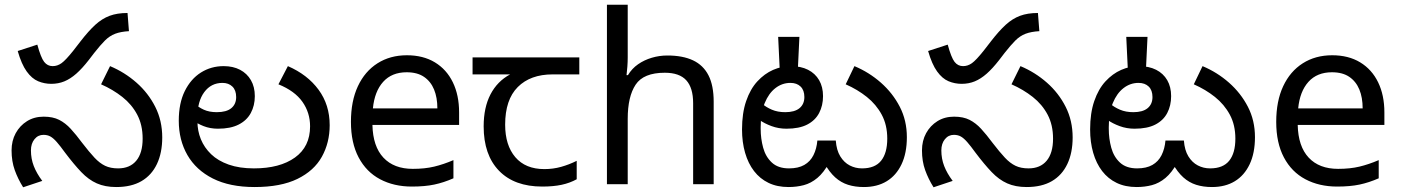

<svg xmlns="http://www.w3.org/2000/svg" viewBox="-20 -780 5933 813"><path d="M197 -425Q168 -425 141.5 -436Q115 -447 93 -477.5Q71 -508 55 -564L138 -591Q153 -536 167 -518Q181 -500 203 -500Q223 -500 240.5 -512.5Q258 -525 290 -565L321 -605Q355 -649 383.5 -675Q412 -701 444 -713Q476 -725 520 -725L526 -648Q491 -646 467.5 -637Q444 -628 424.5 -608.5Q405 -589 379 -556L356 -526Q328 -490 303 -468Q278 -446 252.5 -435.5Q227 -425 197 -425ZM472 12Q425 12 390 -3.5Q355 -19 324 -51.5Q293 -84 256 -133Q235 -162 220.5 -178.5Q206 -195 193.5 -202Q181 -209 164 -209Q141 -209 126 -190.5Q111 -172 111 -143Q111 -108 123 -77Q135 -46 159 -14L78 13Q56 -22 42.5 -59.5Q29 -97 29 -143Q29 -184 46.5 -216Q64 -248 94.5 -267Q125 -286 165 -286Q204 -286 230.5 -272.5Q257 -259 279.5 -234.5Q302 -210 328 -175Q358 -136 380 -112.5Q402 -89 425 -78Q448 -67 480 -67Q530 -67 557 -99.5Q584 -132 584 -193Q584 -251 561 -294.5Q538 -338 498 -369.5Q458 -401 408 -423L446 -500Q508 -474 558 -430Q608 -386 637.5 -327.5Q667 -269 667 -198Q667 -133 644.5 -85.5Q622 -38 579 -13Q536 12 472 12Z M1058 12Q953 12 881.5 -24Q810 -60 773.5 -123.5Q737 -187 737 -269Q737 -343 762.5 -394.5Q788 -446 831 -473Q874 -500 927 -500Q967 -500 996.5 -484.5Q1026 -469 1042.5 -440.5Q1059 -412 1059 -373Q1059 -333 1042 -301.5Q1025 -270 990.5 -252.5Q956 -235 903 -235Q870 -235 842 -246Q814 -257 793.5 -273Q773 -289 760 -304L783 -366Q791 -355 805.5 -340.5Q820 -326 843 -315.5Q866 -305 898 -305Q939 -305 959.5 -322Q980 -339 980 -369Q980 -398 964 -413.5Q948 -429 922 -429Q874 -429 845 -390Q816 -351 816 -284V-266Q816 -226 830.5 -190.5Q845 -155 874 -127Q903 -99 948.5 -83Q994 -67 1055 -67Q1165 -67 1229 -113Q1293 -159 1293 -245Q1293 -303 1260.5 -349Q1228 -395 1159 -423L1199 -500Q1282 -464 1329 -400Q1376 -336 1376 -250Q1376 -176 1343 -116.5Q1310 -57 1239.5 -22.5Q1169 12 1058 12Z M1703 -546Q1772 -546 1821.5 -516Q1871 -486 1897.5 -431.5Q1924 -377 1924 -304V-251H1557Q1559 -160 1603.5 -112.5Q1648 -65 1728 -65Q1779 -65 1818.5 -74.5Q1858 -84 1900 -102V-25Q1859 -7 1819 1.5Q1779 10 1724 10Q1648 10 1589.5 -21Q1531 -52 1498.5 -113.5Q1466 -175 1466 -264Q1466 -352 1495.5 -415Q1525 -478 1578.5 -512Q1632 -546 1703 -546ZM1702 -474Q1639 -474 1602.5 -433.5Q1566 -393 1559 -321H1832Q1832 -367 1818 -401Q1804 -435 1775.5 -454.5Q1747 -474 1702 -474Z M2276 10Q2158 10 2093 -57Q2028 -124 2028 -245Q2028 -325 2057 -380.5Q2086 -436 2140 -465H1981V-537H2433V-465H2320Q2226 -465 2172.5 -411.5Q2119 -358 2119 -252Q2119 -165 2162 -114.5Q2205 -64 2285 -64Q2322 -64 2356 -73.5Q2390 -83 2422 -99V-21Q2393 -5 2358 2.5Q2323 10 2276 10Z M2638 -537Q2638 -518 2636.5 -498Q2635 -478 2633 -462H2639Q2656 -490 2682 -508Q2708 -526 2740 -535.5Q2772 -545 2806 -545Q2871 -545 2914.5 -524.5Q2958 -504 2980 -461Q3002 -418 3002 -349V0H2915V-343Q2915 -408 2886 -440Q2857 -472 2795 -472Q2705 -472 2671.5 -421.5Q2638 -371 2638 -277V0H2550V-760H2638Z M3638 12Q3601 12 3571 2.5Q3541 -7 3516.5 -29Q3492 -51 3470 -90L3491 -91Q3468 -49 3441 -26.5Q3414 -4 3383.5 4Q3353 12 3319 12Q3271 12 3234.5 -5.5Q3198 -23 3173 -55.5Q3148 -88 3135 -133Q3122 -178 3122 -232Q3122 -301 3139.5 -352Q3157 -403 3187 -435.5Q3217 -468 3253.5 -484Q3290 -500 3328 -500Q3371 -500 3401.5 -484.5Q3432 -469 3448.5 -440.5Q3465 -412 3465 -373Q3465 -333 3448.5 -301.5Q3432 -270 3398 -252.5Q3364 -235 3310 -235Q3277 -235 3247 -246Q3217 -257 3194.5 -273Q3172 -289 3159 -304L3183 -366Q3191 -355 3207.5 -340.5Q3224 -326 3248.5 -315.5Q3273 -305 3305 -305Q3345 -305 3365.5 -322Q3386 -339 3386 -369Q3386 -398 3370 -413.5Q3354 -429 3327 -429Q3292 -429 3263.5 -407Q3235 -385 3218 -343.5Q3201 -302 3201 -242V-234Q3201 -193 3211.5 -154.5Q3222 -116 3248.5 -91.5Q3275 -67 3321 -67Q3360 -67 3385.5 -81.5Q3411 -96 3424.5 -123Q3438 -150 3441 -185H3519Q3522 -144 3538 -118Q3554 -92 3578 -79.5Q3602 -67 3630 -67Q3685 -67 3711 -99.5Q3737 -132 3737 -193Q3737 -251 3713.5 -294.5Q3690 -338 3650.5 -369.5Q3611 -401 3561 -423L3598 -500Q3660 -474 3710 -430Q3760 -386 3790 -328Q3820 -270 3820 -199Q3820 -132 3797.5 -84.5Q3775 -37 3734.5 -12.5Q3694 12 3638 12ZM3365 -624 3358 -478H3282L3275 -624Z M4052 -425Q4023 -425 3996.5 -436Q3970 -447 3948 -477.5Q3926 -508 3910 -564L3993 -591Q4008 -536 4022 -518Q4036 -500 4058 -500Q4078 -500 4095.5 -512.5Q4113 -525 4145 -565L4176 -605Q4210 -649 4238.5 -675Q4267 -701 4299 -713Q4331 -725 4375 -725L4381 -648Q4346 -646 4322.5 -637Q4299 -628 4279.5 -608.5Q4260 -589 4234 -556L4211 -526Q4183 -490 4158 -468Q4133 -446 4107.5 -435.5Q4082 -425 4052 -425ZM4327 12Q4280 12 4245 -3.5Q4210 -19 4179 -51.5Q4148 -84 4111 -133Q4090 -162 4075.5 -178.5Q4061 -195 4048.5 -202Q4036 -209 4019 -209Q3996 -209 3981 -190.5Q3966 -172 3966 -143Q3966 -108 3978 -77Q3990 -46 4014 -14L3933 13Q3911 -22 3897.5 -59.5Q3884 -97 3884 -143Q3884 -184 3901.5 -216Q3919 -248 3949.5 -267Q3980 -286 4020 -286Q4059 -286 4085.5 -272.5Q4112 -259 4134.5 -234.5Q4157 -210 4183 -175Q4213 -136 4235 -112.5Q4257 -89 4280 -78Q4303 -67 4335 -67Q4385 -67 4412 -99.5Q4439 -132 4439 -193Q4439 -251 4416 -294.5Q4393 -338 4353 -369.5Q4313 -401 4263 -423L4301 -500Q4363 -474 4413 -430Q4463 -386 4492.5 -327.5Q4522 -269 4522 -198Q4522 -133 4499.5 -85.5Q4477 -38 4434 -13Q4391 12 4327 12Z M5112 12Q5075 12 5045 2.5Q5015 -7 4990.5 -29Q4966 -51 4944 -90L4965 -91Q4942 -49 4915 -26.5Q4888 -4 4857.5 4Q4827 12 4793 12Q4745 12 4708.5 -5.5Q4672 -23 4647 -55.5Q4622 -88 4609 -133Q4596 -178 4596 -232Q4596 -301 4613.5 -352Q4631 -403 4661 -435.5Q4691 -468 4727.5 -484Q4764 -500 4802 -500Q4845 -500 4875.5 -484.5Q4906 -469 4922.5 -440.5Q4939 -412 4939 -373Q4939 -333 4922.5 -301.5Q4906 -270 4872 -252.5Q4838 -235 4784 -235Q4751 -235 4721 -246Q4691 -257 4668.5 -273Q4646 -289 4633 -304L4657 -366Q4665 -355 4681.5 -340.5Q4698 -326 4722.5 -315.5Q4747 -305 4779 -305Q4819 -305 4839.5 -322Q4860 -339 4860 -369Q4860 -398 4844 -413.5Q4828 -429 4801 -429Q4766 -429 4737.5 -407Q4709 -385 4692 -343.5Q4675 -302 4675 -242V-234Q4675 -193 4685.5 -154.5Q4696 -116 4722.5 -91.5Q4749 -67 4795 -67Q4834 -67 4859.5 -81.5Q4885 -96 4898.5 -123Q4912 -150 4915 -185H4993Q4996 -144 5012 -118Q5028 -92 5052 -79.5Q5076 -67 5104 -67Q5159 -67 5185 -99.5Q5211 -132 5211 -193Q5211 -251 5187.5 -294.5Q5164 -338 5124.5 -369.5Q5085 -401 5035 -423L5072 -500Q5134 -474 5184 -430Q5234 -386 5264 -328Q5294 -270 5294 -199Q5294 -132 5271.5 -84.5Q5249 -37 5208.5 -12.5Q5168 12 5112 12ZM4839 -624 4832 -478H4756L4749 -624Z M5621 -546Q5690 -546 5739.5 -516Q5789 -486 5815.5 -431.5Q5842 -377 5842 -304V-251H5475Q5477 -160 5521.5 -112.5Q5566 -65 5646 -65Q5697 -65 5736.5 -74.5Q5776 -84 5818 -102V-25Q5777 -7 5737 1.5Q5697 10 5642 10Q5566 10 5507.5 -21Q5449 -52 5416.5 -113.5Q5384 -175 5384 -264Q5384 -352 5413.5 -415Q5443 -478 5496.5 -512Q5550 -546 5621 -546ZM5620 -474Q5557 -474 5520.5 -433.5Q5484 -393 5477 -321H5750Q5750 -367 5736 -401Q5722 -435 5693.5 -454.5Q5665 -474 5620 -474Z"/></svg>

Font: telugu15
Style: Book
Weight: 400
Designer: Jelle Bosma - Monotype Design Team
Foundry: Monotype Imaging Inc.
Version: Version 2.003